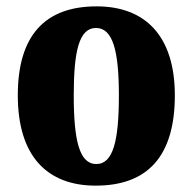

<svg xmlns="http://www.w3.org/2000/svg" viewBox="-20 -570 606 604"><path d="M281 14C444 14 530 -78 530 -270C530 -458 436 -550 284 -550C121 -550 36 -458 36 -270C36 -78 129 14 281 14ZM283 -54C230 -54 212 -127 212 -270C212 -410 229 -482 282 -482C335 -482 354 -410 354 -270C354 -127 336 -54 283 -54Z"/></svg>

Font: Noto Serif Georgian Condensed Black
Style: Regular
Weight: 900
Width: 3
Designer: Monotype Design Team, Akaki Razmadze
Foundry: Google LLC
Version: Version 2.003